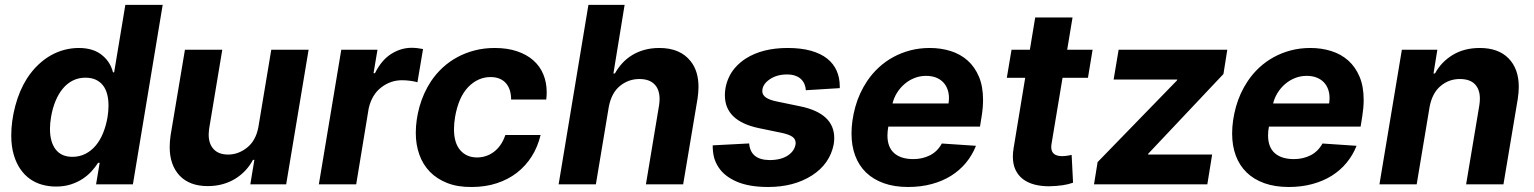

<svg xmlns="http://www.w3.org/2000/svg" viewBox="-20 -747 6215 778"><path d="M207 8.9Q177.2 8.9 150.6 1.4Q123.9 -6 101.7 -21.7Q79.5 -37.3 62.9 -61.3Q46.2 -85.2 36.2 -118.3Q25.6 -153.4 25.6 -198.2Q25.6 -256 41.9 -317.8Q58.2 -379.6 88.8 -428.3Q109.7 -460.6 134.6 -484.2Q159.4 -507.8 186.4 -522.9Q213.4 -538 242 -545.3Q270.6 -552.6 299.4 -552.6Q361.5 -552.6 397.4 -520.2Q427.6 -494.3 437.9 -453.8H442.5L487.9 -727.3H639.2L518.5 0H369.3L383.9 -87.4H377.5Q366.8 -70.7 351.4 -53.4Q335.9 -36.2 315 -22.4Q294 -8.5 267.2 0.2Q240.4 8.9 207 8.9ZM273.4 -111.5Q302.2 -111.5 326 -123.6Q349.8 -135.7 367.7 -157Q385.7 -178.3 397.7 -207.9Q409.8 -237.6 415.8 -272.7Q417.6 -285.2 418.7 -296.7Q419.7 -308.2 419.7 -318.9Q419.7 -344.5 414.2 -365.4Q408.7 -386.4 397.2 -401.1Q385.7 -415.8 368.1 -424Q350.5 -432.2 326.3 -432.2Q297.9 -432.2 275 -420.6Q252.1 -409.1 234.6 -388Q217 -366.8 204.9 -337.5Q192.8 -308.2 186.8 -272.7Q182.5 -247.2 182.5 -224.8Q182.5 -171.5 205.6 -141.5Q228.7 -111.5 273.4 -111.5Z M821.7 7.1Q748.2 7.1 707.7 -35.5Q667.6 -78.5 667.6 -150.9Q667.6 -162.3 668.5 -174Q669.4 -185.7 671.2 -198.2L729.4 -545.5H880.7L827.4 -225.1Q826.7 -218.8 826.2 -212.9Q825.6 -207 825.6 -201.3Q825.6 -164.1 845.9 -142.4Q866.1 -120.7 904.8 -120.7Q945.7 -120.7 981.5 -149.1Q1016.7 -177.2 1027 -232.2L1079.2 -545.5H1230.5L1139.6 0H994.3L1010.7 -99.1H1005Q992.5 -75.6 974.4 -56.3Q956.3 -36.9 933.2 -22.7Q910.2 -8.5 882.1 -0.7Q854 7.1 821.7 7.1Z M1423.3 0H1272L1362.9 -545.5H1509.6L1493.6 -450.3H1499.3Q1525.6 -503.2 1564.6 -528.1Q1604.4 -553.3 1647.7 -553.3Q1670.1 -553.3 1694.2 -548.3L1671.5 -413.7Q1659.8 -417.3 1642.4 -419.6Q1625 -421.9 1608.7 -421.9Q1562.9 -421.9 1525.2 -393.1Q1487.2 -364.3 1474.1 -308.6Z M1891.7 10.7Q1835.6 11.4 1793 -5.1Q1750.4 -21.7 1721.9 -51Q1693.5 -80.3 1679.2 -120.6Q1664.8 -160.9 1664.8 -208.5Q1664.8 -260.7 1680 -315.3Q1695.7 -371.1 1726.9 -418.3Q1747.2 -448.5 1774 -473.2Q1800.8 -497.9 1833.3 -515.4Q1865.8 -533 1903.8 -542.8Q1941.8 -552.6 1984.7 -552.6Q2035.9 -552.6 2075.3 -539.2Q2114.7 -525.9 2141.3 -502.3Q2168 -478.7 2181.6 -445.7Q2195.3 -412.6 2195.3 -373.2Q2195.3 -366.1 2194.8 -358.8Q2194.2 -351.6 2193.5 -343.8H2051.1Q2051.1 -363.3 2046.2 -380Q2041.2 -396.7 2030.9 -408.9Q2020.6 -421.2 2005 -427.9Q1989.3 -434.7 1967.7 -434.7Q1916.9 -434.7 1877.5 -394.5Q1838.1 -354 1823.9 -272.7Q1819.6 -246.1 1819.6 -223.7Q1819.6 -167.3 1845.2 -138.1Q1870.7 -109 1913 -109Q1931.8 -109 1949 -114.7Q1966.3 -120.4 1981.2 -131.6Q1996.1 -142.8 2008 -159.8Q2019.9 -176.8 2027.7 -199.9H2170.5Q2159.1 -152.3 2134.8 -113.6Q2110.4 -74.9 2074.8 -47.2Q2039.1 -19.5 1992.7 -4.4Q1946.4 10.7 1891.7 10.7Z M2748.2 0H2597.3L2650.6 -320.3Q2652.7 -334.2 2652.7 -345.9Q2652.7 -364.3 2647.7 -379.3Q2642.8 -394.2 2632.6 -404.8Q2622.5 -415.5 2607.1 -421.2Q2591.6 -426.8 2570.7 -426.8Q2526.6 -426.8 2492.2 -398.8Q2458.1 -371.1 2447.1 -315.3L2394.5 0H2243.6L2364.3 -727.3H2511L2465.6 -449.2H2471.6Q2484.4 -472.3 2502 -491.3Q2519.5 -510.3 2542.1 -524Q2564.6 -537.6 2592 -545.1Q2619.3 -552.6 2652 -552.6Q2736.9 -552.6 2779.1 -498.2Q2810.4 -458.5 2810.4 -394.5Q2810.4 -383.5 2809.3 -371.6Q2808.2 -359.7 2806.5 -347.3Z M3092.7 10.7Q3015.6 10.7 2965.7 -10.8Q2915.8 -32.3 2892 -68.5Q2878.6 -88.8 2873.2 -109.9Q2867.9 -131 2867.9 -158L3015.6 -165.8Q3021 -99.1 3098.4 -98.4Q3144.9 -98.4 3173.3 -117.5Q3201.3 -136.7 3204.2 -166.5Q3204.2 -183.6 3190.2 -193.2Q3176.1 -202.8 3144.9 -209.2L3054 -228Q2917.3 -257.1 2917.3 -360.8Q2917.3 -403.4 2937.9 -442.5Q2958.5 -481.2 3002.1 -509.9Q3069.6 -552.6 3171.5 -552.6Q3225.9 -552.6 3265.8 -541.4Q3305.8 -530.2 3331.7 -509.6Q3357.6 -489 3370.2 -460.4Q3382.8 -431.8 3382.8 -397V-389.9L3245.4 -381.4Q3244.7 -394.5 3239.7 -406.2Q3234.7 -418 3225.5 -426.7Q3216.3 -435.4 3202.2 -440.3Q3188.2 -445.3 3169 -445.3Q3126.8 -445.3 3097.7 -424.7Q3068.9 -404.5 3068.9 -377.1Q3068.9 -347.7 3127.1 -335.9L3223 -316.1Q3360.4 -287.6 3360.4 -187.5Q3360.4 -175.4 3358.3 -162.3Q3342.7 -82.7 3269.9 -35.9Q3196.7 10.7 3092.7 10.7Z M3659.8 10.7Q3604 10.7 3561.3 -4.6Q3518.5 -19.9 3489.3 -48.1Q3460.2 -76.3 3445.3 -116.3Q3430.4 -156.2 3430.4 -206Q3430.4 -258.2 3446 -314.6Q3461.6 -370.4 3493.6 -418.3Q3513.8 -448.5 3540.5 -473.2Q3567.1 -497.9 3599.1 -515.4Q3631 -533 3668.3 -542.8Q3705.6 -552.6 3747.5 -552.6Q3793 -552.6 3832.4 -540.1Q3871.8 -527.7 3900.9 -501.8Q3930 -475.9 3946.7 -436.3Q3963.4 -396.7 3963.4 -342.3Q3963.4 -326.7 3962 -310.2Q3960.6 -293.7 3957.7 -275.6L3951 -234H3579.5Q3577.8 -224.8 3576.9 -215.7Q3576 -206.7 3576 -198.2Q3576 -150.6 3603.3 -126.4Q3630.7 -102.3 3681.1 -102.3Q3717.3 -102.3 3747.9 -117.5Q3778.4 -132.8 3796.5 -165.5L3934.7 -156.2Q3919.7 -118.3 3894.2 -87.4Q3868.6 -56.5 3833.6 -34.6Q3798.7 -12.8 3754.8 -1.1Q3710.9 10.7 3659.8 10.7ZM3823.5 -327.8Q3824.2 -333.5 3824.8 -339Q3825.3 -344.5 3825.3 -349.8Q3825.3 -369 3819.2 -385.5Q3813.2 -402 3801.5 -414.1Q3789.8 -426.1 3772.4 -432.9Q3755 -439.6 3732.2 -439.6Q3707.7 -439.6 3685.4 -430.8Q3663 -421.9 3645.1 -406.4Q3627.1 -391 3614.5 -370.6Q3601.9 -350.1 3596.6 -327.8Z M4230.8 7.8Q4198.5 7.8 4171.5 0.7Q4144.5 -6.4 4125.2 -21.1Q4105.8 -35.9 4095 -58.6Q4084.2 -81.3 4084.2 -112.2Q4084.2 -128.9 4087.4 -147.7L4134.2 -431.8H4059.7L4078.8 -545.5H4153.1L4174.7 -676.1H4326L4304.3 -545.5H4407.3L4388.5 -431.8H4285.5L4241.5 -167.6Q4239.7 -157.7 4239.7 -151.3Q4239.7 -114.3 4284.1 -114.3Q4289.8 -114.3 4296 -114.9Q4302.2 -115.4 4309.3 -116.8L4322.4 -119.3L4328.1 -6.7Q4310 0 4285.9 3.6Q4261.7 7.1 4230.8 7.8Z M4872.2 0H4413L4427.6 -90.2L4748.9 -420.8L4750.4 -424.7H4492.5L4512.8 -545.5H4953.1L4937.5 -447.1L4633.2 -124.6L4631.7 -120.7H4891.7Z M5202.1 10.7Q5146.3 10.7 5103.5 -4.6Q5060.7 -19.9 5031.6 -48.1Q5002.5 -76.3 4987.6 -116.3Q4972.7 -156.2 4972.7 -206Q4972.7 -258.2 4988.3 -314.6Q5003.9 -370.4 5035.9 -418.3Q5056.1 -448.5 5082.7 -473.2Q5109.4 -497.9 5141.3 -515.4Q5173.3 -533 5210.6 -542.8Q5247.9 -552.6 5289.8 -552.6Q5335.2 -552.6 5374.6 -540.1Q5414.1 -527.7 5443.2 -501.8Q5472.3 -475.9 5489 -436.3Q5505.7 -396.7 5505.7 -342.3Q5505.7 -326.7 5504.3 -310.2Q5502.8 -293.7 5500 -275.6L5493.3 -234H5121.8Q5120 -224.8 5119.1 -215.7Q5118.3 -206.7 5118.3 -198.2Q5118.3 -150.6 5145.6 -126.4Q5172.9 -102.3 5223.4 -102.3Q5259.6 -102.3 5290.1 -117.5Q5320.7 -132.8 5338.8 -165.5L5476.9 -156.2Q5462 -118.3 5436.4 -87.4Q5410.9 -56.5 5375.9 -34.6Q5340.9 -12.8 5297.1 -1.1Q5253.2 10.7 5202.1 10.7ZM5365.8 -327.8Q5366.5 -333.5 5367 -339Q5367.5 -344.5 5367.5 -349.8Q5367.5 -369 5361.5 -385.5Q5355.5 -402 5343.8 -414.1Q5332 -426.1 5314.6 -432.9Q5297.2 -439.6 5274.5 -439.6Q5250 -439.6 5227.6 -430.8Q5205.3 -421.9 5187.3 -406.4Q5169.4 -391 5156.8 -370.6Q5144.2 -350.1 5138.8 -327.8Z M6072.1 0H5920.8L5974.4 -320.3Q5976.6 -334.5 5976.6 -347.3Q5976.6 -384.9 5956.3 -405.9Q5936.1 -426.8 5895.2 -426.8Q5851.2 -426.8 5817.8 -398.8Q5784.1 -371.1 5773.1 -315.3L5720.5 0H5569.6L5660.5 -545.5H5804.3L5788.7 -449.2H5794.7Q5819.6 -495.7 5866.1 -524.1Q5912.6 -552.6 5976.2 -552.6Q6051.8 -552.6 6093 -510.3Q6134.2 -468 6134.2 -395.2Q6134.2 -383.9 6133.2 -372Q6132.1 -360.1 6130.3 -347.3Z"/></svg>

Font: Linik Sans
Style: Bold Italic
Weight: 700
Italic angle: 9°
Designer: Fonts by Rasmus Andersson / Changes by Cristiano Sobral with parts from Marc Monis
Foundry: rsms
Version: Version 3.020; ttfautohint (v1.6)